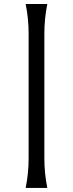

<svg xmlns="http://www.w3.org/2000/svg" viewBox="-20 -845 362 953"><path d="M107.4 87.9Q122.1 14.6 122.1 -58.6V-678.7Q122.1 -752 107.4 -825.2H214.8Q200.2 -752 200.2 -678.7V-58.6Q200.2 14.6 214.8 87.9Z"/></svg>

Font: Classica
Style: Book
Weight: 400
Version: Version 1.001